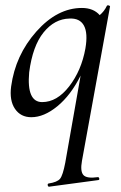

<svg xmlns="http://www.w3.org/2000/svg" viewBox="-20 -429 457 724"><path d="M395 -405 289 178Q282 217 294.5 231Q307 245 349 239Q352 238 354 243Q356 249 351 250L165 275Q161 275 160 269.5Q159 264 163 263Q196 258 206.5 245Q217 232 226 185L284 -144Q247 -70 196.5 -28.5Q146 13 98 13Q58 13 36.5 -18.5Q15 -50 22 -103Q38 -221 117 -310Q196 -399 289 -399Q332 -399 356 -372Q373 -386 383 -407Q384 -409 387 -409Q390 -409 392.5 -407.5Q395 -406 395 -405ZM139 -44Q195 -44 241 -103.5Q287 -163 302 -246Q312 -304 296.5 -332.5Q281 -361 242 -359Q186 -358 144.5 -307Q103 -256 90 -156Q80 -44 139 -44Z"/></svg>

Font: Cormorant Infant Book
Style: Italic
Weight: 500
Italic angle: -10°
Designer: Christian Thalmann (Catharsis Fonts)
Version: Version 1.000;PS 002.000;hotconv 1.0.88;makeotf.lib2.5.64775